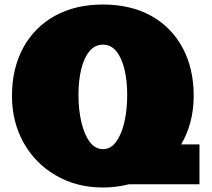

<svg xmlns="http://www.w3.org/2000/svg" viewBox="-20 -812 936 846"><path d="M433.6 14.2Q317.9 14.2 227.1 -38.6Q135.7 -90.8 84.2 -182.9Q32.7 -274.9 32.7 -390.1Q32.7 -509.3 82 -601.1Q131.3 -691.9 221.4 -741.9Q311.5 -792 433.6 -792Q556.2 -792 646 -742.2Q736.3 -691.9 784.9 -600.8Q833.5 -509.8 833.5 -390.1Q833.5 -270 777.8 -174.8L779.8 -175.8H858.9V0H547.9Q490.2 14.2 433.6 14.2ZM433.6 -154.8Q467.8 -154.8 491.7 -187.3Q515.6 -219.7 528.1 -274.2Q540.5 -328.6 540.5 -394Q540.5 -456.1 528.6 -506.1Q516.6 -556.2 492.9 -585.7Q469.2 -615.2 433.6 -615.2Q397.9 -615.2 373.8 -585.7Q349.6 -556.2 337.6 -506.1Q325.7 -456.1 325.7 -394Q325.7 -328.6 338.4 -274.2Q351.1 -219.7 375.2 -187.3Q399.4 -154.8 433.6 -154.8Z"/></svg>

Font: Angkor
Style: Regular
Weight: 400
Designer: Danh Hong
Foundry: Danh Hong
Version: Version 8.000; ttfautohint (v1.8.3)